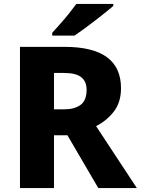

<svg xmlns="http://www.w3.org/2000/svg" viewBox="-20 -951 712 971"><path d="M307 -714Q592 -714 592 -505Q592 -435 557 -388.5Q522 -342 466 -313L672 0H477L321 -267H253V0H81V-714ZM304 -582H253V-398H303Q357 -398 387.5 -420.5Q418 -443 418 -497Q418 -539 391 -560.5Q364 -582 304 -582ZM553 -921Q537 -907 512 -887Q487 -867 458.5 -845Q430 -823 403 -803.5Q376 -784 357 -771H244V-785Q260 -803 283 -828.5Q306 -854 328 -881.5Q350 -909 366 -931H553Z"/></svg>

Font: Noto Sans Lao Looped ExtraBold
Style: Regular
Weight: 800
Designer: Mark Frömberg, Ben Mitchell
Foundry: The Fontpad Ltd
Version: Version 1.002; ttfautohint (v1.8.4.7-5d5b)